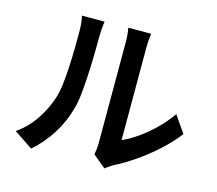

<svg xmlns="http://www.w3.org/2000/svg" viewBox="-111 -901 1222 1082"><g transform="rotate(15 500.0 -360.5)"><path d="M509 -22Q512 -36 514 -54Q516 -72 516 -90Q516 -101 516 -134.5Q516 -168 516 -215.5Q516 -263 516 -319Q516 -375 516 -431.5Q516 -488 516 -537.5Q516 -587 516 -624.5Q516 -662 516 -678Q516 -710 513 -733.5Q510 -757 509 -761H642Q642 -757 639 -733.5Q636 -710 636 -677Q636 -661 636 -627Q636 -593 636 -547.5Q636 -502 636 -450.5Q636 -399 636 -349Q636 -299 636 -255.5Q636 -212 636 -181.5Q636 -151 636 -139Q679 -158 725.5 -190.5Q772 -223 816.5 -266.5Q861 -310 896 -360L964 -262Q922 -207 864 -154.5Q806 -102 744 -59.5Q682 -17 624 12Q609 21 599.5 28Q590 35 584 40ZM47 -34Q112 -80 154.5 -144.5Q197 -209 218 -275Q229 -308 235 -357Q241 -406 244 -462Q247 -518 247.5 -573Q248 -628 248 -672Q248 -700 245.5 -720.5Q243 -741 239 -759H371Q370 -756 368.5 -742.5Q367 -729 365.5 -711Q364 -693 364 -674Q364 -630 363 -572Q362 -514 359 -453Q356 -392 350.5 -337.5Q345 -283 334 -245Q312 -162 266 -89.5Q220 -17 156 39Z"/></g></svg>

Font: Noto Sans JP Thin SemiBold
Style: Regular
Weight: 600
Version: Version 2.004-H2;hotconv 1.0.118;makeotfexe 2.5.65603